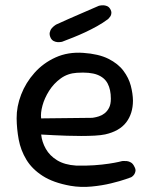

<svg xmlns="http://www.w3.org/2000/svg" viewBox="-20 -699 581 733"><path d="M249.2 10.4Q183.2 -1.4 142.7 -27.6Q102.1 -53.8 80.6 -89.6Q59 -125.4 51.4 -166.3Q43.9 -207.2 43.5 -247.2Q43.1 -292.1 60.7 -337.8Q78.2 -383.4 111.7 -420.9Q145.1 -458.5 192.4 -479.9Q239.6 -501.2 297.6 -497.2Q356.6 -493.2 393.8 -474.6Q431 -455.9 451.2 -428.8Q471.5 -401.8 479.4 -371.6Q487.2 -341.5 487.6 -314.6Q487.4 -265.1 461.6 -231.6Q435.8 -198.1 381.5 -185.9Q365.5 -182.5 341.4 -181.2Q317.4 -179.9 289.8 -179.9Q262.2 -179.9 235.4 -180.8Q208.5 -181.6 186.4 -182.8Q164.4 -184 150.8 -184.7Q137.2 -185.4 137.2 -185.4Q140 -157.2 154.9 -130.8Q169.8 -104.4 198.3 -87Q226.9 -69.6 270 -66.9Q307.1 -65.8 339.2 -68.1Q371.4 -70.4 395.6 -74.1Q419.9 -77.8 433.1 -80.9Q446.4 -84.1 446.4 -84.1Q446.4 -84.1 451.4 -84.4Q456.5 -84.8 464.4 -84Q472.2 -83.2 480 -78.6Q487.8 -73.9 492.8 -63.2Q498.5 -53.1 497.2 -45.6Q495.9 -38 492.1 -32.7Q488.2 -27.4 484.6 -24.9Q480.9 -22.4 480.9 -22.4Q480.9 -22.4 459.8 -14.9Q438.6 -7.5 404.2 0.9Q369.8 9.4 329.1 13.2Q288.4 17.1 249.2 10.4ZM137 -247 332.5 -249.2Q332.5 -249.2 339.8 -250.4Q347 -251.5 357.7 -254.9Q368.4 -258.2 378.9 -266.1Q389.4 -274 396.3 -287.4Q403.2 -300.8 403.2 -322Q403.2 -356.8 391.1 -379.9Q379 -403.1 351.1 -413.8Q323.1 -424.4 273.4 -421.1Q238.4 -418.9 211.8 -399.6Q185.1 -380.2 167.4 -352.2Q149.8 -324.2 142.1 -295.8Q134.4 -267.2 137 -247ZM216.9 -539.5Q216.9 -539.5 211.9 -538.7Q207 -537.9 199.8 -538.2Q192.6 -538.6 185.4 -542.1Q178.2 -545.6 173.8 -553.6Q168 -565.4 169.9 -574.9Q171.9 -584.5 177.6 -591.1Q183.2 -597.6 188.6 -601.3Q193.9 -605 193.9 -605Q242.9 -627.4 282.6 -644.4Q322.2 -661.4 357.5 -676.9Q357.5 -676.9 362.4 -677.9Q367.4 -678.9 374.1 -678.8Q380.9 -678.8 388.2 -675.9Q395.6 -673.1 400.5 -665.1Q405.8 -656.4 405.2 -649Q404.8 -641.6 401.3 -636.5Q397.9 -631.4 394.8 -628.4Q391.6 -625.4 391.6 -625.4Q372.5 -611.2 350.4 -598.9Q328.2 -586.6 305.3 -575.9Q282.4 -565.2 259.8 -556.2Q237.2 -547.1 216.9 -539.5Z"/></svg>

Font: Sour Gummy Black
Style: Regular
Weight: 900
Version: Version 1.000